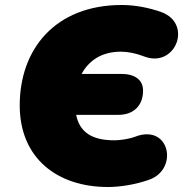

<svg xmlns="http://www.w3.org/2000/svg" viewBox="-20 -737 733 769"><path d="M412 12C462 12 523 2 577 -17C697 -59 660 -244 520 -189C497 -180 457 -175 439 -175C347 -175 299 -208 285 -277H454C515 -277 553 -314 553 -374C553 -416 522 -441 465 -441H307C336 -495 388 -530 464 -530C491 -530 524 -524 557 -511C683 -462 754 -643 625 -689C577 -706 521 -717 468 -717C200 -717 59 -539 59 -315C59 -102 211 12 412 12Z"/></svg>

Font: SN Pro Black
Style: Italic
Weight: 900
Italic angle: -9°
Designer: Tobias Whetton
Foundry: Supernotes
Version: Version 1.001;Glyphs 3.2 (3249)